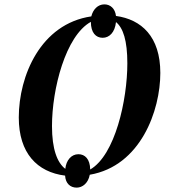

<svg xmlns="http://www.w3.org/2000/svg" viewBox="-20 -795 774 879"><path d="M331 64C358 64 384 43 391 5C624 -35 714 -289 714 -461C714 -628 627 -706 511 -722C507 -756 485 -775 458 -775C428 -775 406 -752 398 -720C166 -686 66 -448 66 -257C66 -94 150 -7 278 9C280 45 302 64 331 64ZM279 -22C242 -50 218 -112 218 -218C218 -387 280 -631 396 -695C396 -645 419 -622 450 -622C480 -622 506 -646 511 -694C544 -667 563 -609 563 -505C563 -337 507 -85 393 -19C392 -67 369 -89 339 -89C307 -89 283 -62 279 -22Z"/></svg>

Font: Noto Serif Display Condensed
Style: Bold Italic
Weight: 700
Width: 3
Italic angle: -12°
Designer: Monotype Design Team
Foundry: Monotype Imaging Inc.
Version: Version 2.009